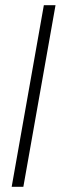

<svg xmlns="http://www.w3.org/2000/svg" viewBox="-20 -720 234 740"><path d="M25 0 149 -700H194L70 0Z"/></svg>

Font: DM Sans 28pt ExtraLight
Style: Italic
Weight: 250
Italic angle: -10°
Version: Version 4.004;gftools[0.9.30]